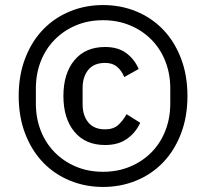

<svg xmlns="http://www.w3.org/2000/svg" viewBox="-20 -729 816 760"><path d="M388 11Q318 11 257 -14Q196 -39 151 -85.5Q106 -132 80 -199Q54 -266 54 -349Q54 -432 80 -499Q106 -566 151 -612.5Q196 -659 257 -684Q318 -709 388 -709Q458 -709 519 -684Q580 -659 625 -612.5Q670 -566 696 -499Q722 -432 722 -349Q722 -266 696 -199Q670 -132 625 -85.5Q580 -39 519 -14Q458 11 388 11ZM388 -49Q446 -49 495 -69.5Q544 -90 579.5 -126Q615 -162 634.5 -211.5Q654 -261 654 -319V-379Q654 -437 634.5 -486.5Q615 -536 579.5 -572Q544 -608 495 -628.5Q446 -649 388 -649Q329 -649 280.5 -628.5Q232 -608 196.5 -572Q161 -536 141.5 -486.5Q122 -437 122 -379V-319Q122 -261 141.5 -211.5Q161 -162 196.5 -126Q232 -90 280.5 -69.5Q329 -49 388 -49ZM396 -155Q318 -155 274.5 -207.5Q231 -260 231 -349Q231 -438 274.5 -490.5Q318 -543 396 -543Q447 -543 479.5 -519Q512 -495 529 -456L472 -424Q461 -450 443 -465Q425 -480 396 -480Q352 -480 329.5 -452.5Q307 -425 307 -381V-316Q307 -272 329.5 -244.5Q352 -217 396 -217Q428 -217 447 -233.5Q466 -250 481 -277L535 -243Q518 -205 483.5 -180Q449 -155 396 -155Z"/></svg>

Font: Aneliza
Style: Regular
Weight: 400
Designer: Mike Abbink, Paul van der Laan, Pieter van Rosmalen
Foundry: Bold Monday
Version: Version 3.001;September 8, 2019;FontCreator 11.5.0.2425 64-b